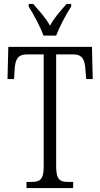

<svg xmlns="http://www.w3.org/2000/svg" viewBox="-20 -951 508 971"><path d="M200 -771H264C281 -816 315 -880 340 -918V-931H317C285 -895 256 -864 233 -821C209 -864 179 -895 148 -931H125V-918C149 -880 184 -816 200 -771ZM114 0H350V-31H326C283 -31 264 -41 264 -111V-676H349C398 -676 409 -648 412 -599L416 -551H449L445 -714H22L18 -551H51L54 -599C57 -648 68 -676 117 -676H201V-108C201 -41 181 -31 138 -31H114Z"/></svg>

Font: Noto Serif Tamil ExtraCondensed Light
Style: Italic
Weight: 300
Width: 2
Italic angle: -12°
Designer: Indian Type Foundry, Tom Grace, and the Monotype Design Team
Foundry: Monotype Imaging Inc.
Version: Version 2.003